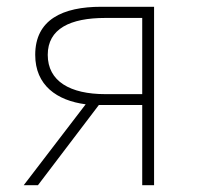

<svg xmlns="http://www.w3.org/2000/svg" viewBox="-20 -547 581 567"><path d="M400 -269H291C187 -269 121 -307 121 -385C121 -462 187 -494 291 -494H400ZM279 -527C165 -527 84 -489 84 -385C84 -295 148 -250 233 -239L50 0H92L272 -237H400V0H435V-527Z"/></svg>

Font: Noto Sans Japanese Thin
Style: Regular
Weight: 100
Designer: Ryoko NISHIZUKA (kana & ideographs); Paul D. Hunt (Latin, Greek & Cyrillic); Wenlong ZHANG (bopomofo); Sandoll Communica
Foundry: Adobe Systems Incorporated
Version: Version 1.000;PS 1;hotconv 1.0.78;makeotf.lib2.5.61930